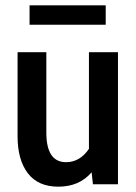

<svg xmlns="http://www.w3.org/2000/svg" viewBox="-20 -692 511 721"><path d="M423 -496V0H329L324 -45Q278 9 199 9Q123 9 84.5 -41.5Q46 -92 46 -180V-496H154V-194Q154 -83 228 -83Q280 -83 314 -133V-496ZM91 -672H377V-599H91Z"/></svg>

Font: Cabin Condensed SemiBold
Style: Regular
Weight: 600
Width: 3
Designer: Pablo Impallari
Foundry: Pablo Impallari. http://www.impallari.com Igino Marini. http://www.ikern.com
Version: Version 2.200